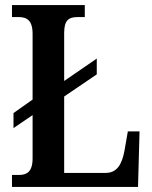

<svg xmlns="http://www.w3.org/2000/svg" viewBox="-20 -734 598 754"><path d="M27 0H522L528 -218H482L469 -143C459 -88 439 -55 395 -55H232V-355L360 -442V-504L232 -416V-605C232 -656 251 -667 286 -667H313V-714H27V-667H52C84 -667 108 -656 108 -601V-343L33 -290V-231L108 -282V-112C108 -58 84 -47 55 -47H27Z"/></svg>

Font: Noto Serif Tamil Condensed SemiBold
Style: Regular
Weight: 600
Width: 3
Designer: Indian Type Foundry, Tom Grace, and the Monotype Design Team
Foundry: Monotype Imaging Inc.
Version: Version 2.004